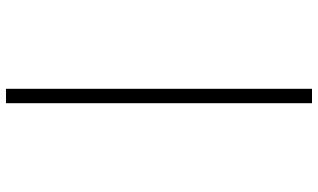

<svg xmlns="http://www.w3.org/2000/svg" viewBox="-230 -620 1060 640"><g transform="rotate(-90 300.0 -300.0)"><path d="M276 210V-810H324V210Z"/></g></svg>

Font: M PLUS Code Latin Expanded Light
Style: Regular
Weight: 300
Width: 7
Designer: Coji Morishita
Foundry: UNDERFOREST DESIGN
Version: Version 1.002; ttfautohint (v1.8.3)